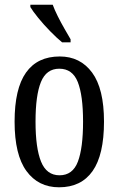

<svg xmlns="http://www.w3.org/2000/svg" viewBox="-20 -786 504 816"><path d="M231 10Q143 10 92.5 -59Q42 -128 42 -269Q42 -409 90.5 -477.5Q139 -546 234 -546Q321 -546 371.5 -477.5Q422 -409 422 -269Q422 -128 373.5 -59Q325 10 231 10ZM233 -41Q289 -41 311 -99Q333 -157 333 -269Q333 -381 310.5 -437.5Q288 -494 232 -494Q177 -494 154 -437.5Q131 -381 131 -269Q131 -157 154.5 -99Q178 -41 233 -41ZM244 -606Q222 -624 194 -652.5Q166 -681 142.5 -710Q119 -739 109 -756V-766H204Q212 -744 225.5 -717Q239 -690 254 -664Q269 -638 280 -619V-606Z"/></svg>

Font: Noto Serif Tamil ExtraCondensed
Style: Regular
Weight: 400
Width: 2
Designer: Indian Type Foundry, Tom Grace, and the Monotype Design Team
Foundry: Monotype Imaging Inc.
Version: Version 2.004; ttfautohint (v1.8.4.7-5d5b)